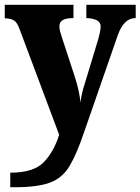

<svg xmlns="http://www.w3.org/2000/svg" viewBox="-22 -556 589 805"><path d="M21 229H40Q136 229 188 209.5Q240 190 270 139.5Q300 89 331 -3L472 -409Q497 -479 544 -480H547V-536H340V-480H344Q400 -477 400 -445Q400 -434 396.5 -418Q393 -402 390 -392L333 -204Q328 -190 323 -169Q318 -148 315 -126Q314 -146 308 -174Q302 -202 291 -236L237 -401Q233 -412 230 -424Q227 -436 227 -446Q227 -480 282 -480H286V-536H-2V-479H3Q24 -478 37 -470Q50 -462 60 -434L226 9Q204 80 161.5 124Q119 168 21 168Z"/></svg>

Font: Noto Serif SemiCondensed Extra
Style: Regular
Weight: 800
Width: 4
Designer: Monotype Design Team
Foundry: Monotype Imaging Inc.
Version: Version 1.002